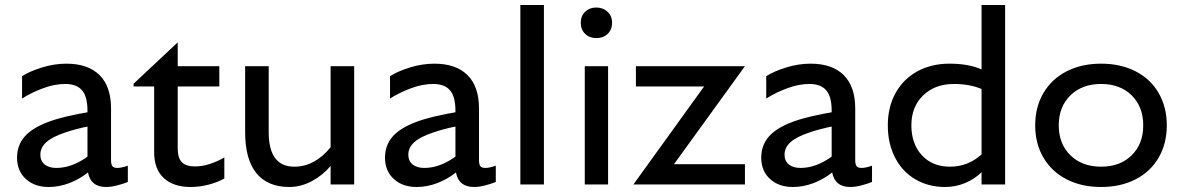

<svg xmlns="http://www.w3.org/2000/svg" viewBox="-20 -736 4720 766"><path d="M331 -48Q297 -21 256.5 -5.5Q216 10 174 10Q118 10 83 -22Q48 -54 48 -107Q48 -165 90 -203Q132 -241 221 -265Q270 -278 329 -288V-294Q329 -350 307.5 -375.5Q286 -401 240 -401Q198 -401 152 -384Q106 -367 68 -343V-432Q97 -451 146.5 -466.5Q196 -482 245 -482Q331 -482 377 -436.5Q423 -391 423 -303V-97Q423 -80 428.5 -73Q434 -66 448 -66Q465 -66 490 -75V-10Q473 -3 448.5 3.5Q424 10 403 10Q342 10 331 -48ZM205 -66Q266 -66 329 -111V-231Q286 -223 239 -207Q188 -190 164.5 -168.5Q141 -147 141 -119Q141 -94 158 -80Q175 -66 205 -66Z M689 -391V-144Q689 -106 705.5 -89Q722 -72 758 -72Q787 -72 817.5 -82Q848 -92 875 -108V-24Q849 -9 813 0.5Q777 10 741 10Q672 10 633.5 -25.5Q595 -61 595 -129V-391H513V-402L689 -567V-472H855V-391Z M958 -209V-472H1052V-209Q1052 -71 1154 -71Q1196 -71 1233 -91.5Q1270 -112 1299 -149V-472H1393V0H1299V-74Q1268 -37 1224.5 -13.5Q1181 10 1134 10Q1048 10 1003 -45Q958 -100 958 -209Z M1799 -48Q1765 -21 1724.5 -5.5Q1684 10 1642 10Q1586 10 1551 -22Q1516 -54 1516 -107Q1516 -165 1558 -203Q1600 -241 1689 -265Q1738 -278 1797 -288V-294Q1797 -350 1775.5 -375.5Q1754 -401 1708 -401Q1666 -401 1620 -384Q1574 -367 1536 -343V-432Q1565 -451 1614.5 -466.5Q1664 -482 1713 -482Q1799 -482 1845 -436.5Q1891 -391 1891 -303V-97Q1891 -80 1896.5 -73Q1902 -66 1916 -66Q1933 -66 1958 -75V-10Q1941 -3 1916.5 3.5Q1892 10 1871 10Q1810 10 1799 -48ZM1673 -66Q1734 -66 1797 -111V-231Q1754 -223 1707 -207Q1656 -190 1632.5 -168.5Q1609 -147 1609 -119Q1609 -94 1626 -80Q1643 -66 1673 -66Z M2150 -716V0H2056V-716Z M2359 -706Q2332 -706 2314.5 -689Q2297 -672 2297 -645Q2297 -618 2314.5 -601Q2332 -584 2359 -584Q2387 -584 2404.5 -601Q2422 -618 2422 -645Q2422 -672 2404 -689Q2386 -706 2359 -706ZM2406 0H2313V-472H2406Z M2789 -391H2517V-472H2952L2669 -81H2952V0H2507Z M3300 -48Q3266 -21 3225.5 -5.5Q3185 10 3143 10Q3087 10 3052 -22Q3017 -54 3017 -107Q3017 -165 3059 -203Q3101 -241 3190 -265Q3239 -278 3298 -288V-294Q3298 -350 3276.5 -375.5Q3255 -401 3209 -401Q3167 -401 3121 -384Q3075 -367 3037 -343V-432Q3066 -451 3115.5 -466.5Q3165 -482 3214 -482Q3300 -482 3346 -436.5Q3392 -391 3392 -303V-97Q3392 -80 3397.5 -73Q3403 -66 3417 -66Q3434 -66 3459 -75V-10Q3442 -3 3417.5 3.5Q3393 10 3372 10Q3311 10 3300 -48ZM3174 -66Q3235 -66 3298 -111V-231Q3255 -223 3208 -207Q3157 -190 3133.5 -168.5Q3110 -147 3110 -119Q3110 -94 3127 -80Q3144 -66 3174 -66Z M3522 -236Q3522 -309 3553 -365Q3584 -421 3640 -451.5Q3696 -482 3768 -482Q3845 -482 3896 -459V-716H3990V0H3896V-49Q3869 -22 3831 -6Q3793 10 3750 10Q3684 10 3632 -20.5Q3580 -51 3551 -107Q3522 -163 3522 -236ZM3770 -71Q3842 -71 3896 -120V-381Q3848 -401 3786 -401Q3710 -401 3663 -355.5Q3616 -310 3616 -236Q3616 -162 3658 -116.5Q3700 -71 3770 -71Z M4635 -236Q4635 -163 4602.5 -107Q4570 -51 4510.5 -20.5Q4451 10 4373 10Q4295 10 4235.5 -20.5Q4176 -51 4143 -107Q4110 -163 4110 -236Q4110 -309 4143 -365Q4176 -421 4235.5 -451.5Q4295 -482 4373 -482Q4451 -482 4510.5 -451.5Q4570 -421 4602.5 -365Q4635 -309 4635 -236ZM4541 -236Q4541 -310 4495 -355.5Q4449 -401 4373 -401Q4297 -401 4250.5 -355.5Q4204 -310 4204 -236Q4204 -162 4250.5 -116.5Q4297 -71 4373 -71Q4449 -71 4495 -116.5Q4541 -162 4541 -236Z"/></svg>

Font: Madhuban
Style: Regular
Weight: 400
Designer: jaikishan Patel
Foundry: MagicType
Version: Version 1.000